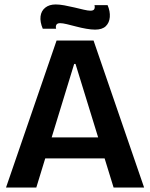

<svg xmlns="http://www.w3.org/2000/svg" viewBox="-20 -842 674 862"><path d="M7 0 234 -660H400L627 0H490L319 -555H313L143 0ZM123 -131V-225H526V-131ZM407 -709Q390 -709 367 -713Q344 -717 321.5 -723Q299 -729 280 -733.5Q261 -738 250 -738Q237 -738 233 -730.5Q229 -723 232 -713H172Q159 -744 162 -768.5Q165 -793 183 -807.5Q201 -822 230 -822Q247 -822 269 -818Q291 -814 314 -808.5Q337 -803 356 -798.5Q375 -794 386 -794Q400 -794 403.5 -801.5Q407 -809 404 -819H463Q475 -791 473 -765.5Q471 -740 455 -724.5Q439 -709 407 -709Z"/></svg>

Font: Bricolage Grotesque 96pt ExtraBold 96pt SemiBold
Style: Regular
Weight: 600
Version: Version 1.001;gftools[0.9.33.dev8+g029e19f]